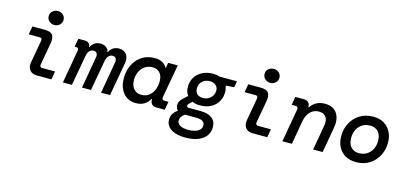

<svg xmlns="http://www.w3.org/2000/svg" viewBox="-77 -1279 4354 2062"><g transform="rotate(15 2100.0 -247.5)"><path d="M363 -572Q328 -572 304 -594.5Q280 -617 280 -650Q280 -683 304 -705Q328 -727 363 -727Q398 -727 421.5 -705Q445 -683 445 -650Q445 -617 421.5 -594.5Q398 -572 363 -572ZM321 0Q268 0 242 -33.5Q216 -67 226 -123L270 -371Q276 -404 244 -404H124L140 -496H279Q343 -496 365 -466Q387 -436 376 -372L332 -125Q327 -92 359 -92H500L484 0Z M612 0 677 -371Q683 -404 649 -404H634L651 -496H723Q752 -496 768 -481Q784 -466 784 -441V-440H789Q804 -472 830.5 -490Q857 -508 896 -508Q933 -508 958 -490Q983 -472 990 -439H994Q1006 -469 1034 -488.5Q1062 -508 1103 -508Q1158 -508 1185.5 -469Q1213 -430 1202 -371L1136 0H1036L1097 -350Q1103 -379 1092 -397Q1081 -415 1055 -415Q1028 -415 1009 -394Q990 -373 984 -335L924 0H824L885 -350Q891 -379 880 -397Q869 -415 843 -415Q816 -415 797 -394Q778 -373 772 -335L712 0Z M1422 12Q1369 12 1326 -14Q1283 -40 1257.5 -91Q1232 -142 1232 -216Q1232 -273 1249 -325Q1266 -377 1300 -418.5Q1334 -460 1384 -484Q1434 -508 1500 -508Q1556 -508 1590.5 -485.5Q1625 -463 1638 -432L1649 -496H1756L1690 -127Q1684 -92 1719 -92H1761L1744 0H1651Q1618 0 1600.5 -18.5Q1583 -37 1583 -65V-75H1577Q1556 -35 1518.5 -11.5Q1481 12 1422 12ZM1456 -89Q1508 -89 1543 -116Q1578 -143 1595.5 -186.5Q1613 -230 1613 -279Q1613 -341 1582.5 -374Q1552 -407 1503 -407Q1452 -407 1416 -381.5Q1380 -356 1361 -315Q1342 -274 1342 -226Q1342 -161 1374.5 -125Q1407 -89 1456 -89Z M2096 -143Q2048 -143 2010 -160L1977 -128Q1965 -116 1965 -104Q1965 -86 1990 -86H2121Q2200 -86 2246 -52Q2292 -18 2292 47Q2292 133 2223 182.5Q2154 232 2033 232Q1932 232 1874 194Q1816 156 1816 89Q1816 50 1834.5 22Q1853 -6 1884 -26Q1860 -49 1860 -85Q1860 -126 1895 -158L1950 -208Q1920 -248 1920 -302Q1920 -362 1948.5 -408.5Q1977 -455 2028.5 -481.5Q2080 -508 2149 -508Q2188 -508 2220 -496H2415L2403 -426L2314 -421L2312 -407Q2322 -380 2322 -350Q2322 -290 2294.5 -243.5Q2267 -197 2216.5 -170Q2166 -143 2096 -143ZM2106 -228Q2159 -228 2192.5 -261.5Q2226 -295 2226 -342Q2226 -377 2200.5 -399.5Q2175 -422 2135 -422Q2083 -422 2050.5 -390.5Q2018 -359 2018 -312Q2018 -272 2042 -250Q2066 -228 2106 -228ZM1919 71Q1919 107 1952 125.5Q1985 144 2041 144Q2107 144 2148 121Q2189 98 2189 56Q2189 28 2166 11.5Q2143 -5 2087 -5H1968Q1919 28 1919 71Z M2763 -572Q2728 -572 2704 -594.5Q2680 -617 2680 -650Q2680 -683 2704 -705Q2728 -727 2763 -727Q2798 -727 2821.5 -705Q2845 -683 2845 -650Q2845 -617 2821.5 -594.5Q2798 -572 2763 -572ZM2721 0Q2668 0 2642 -33.5Q2616 -67 2626 -123L2670 -371Q2676 -404 2644 -404H2524L2540 -496H2679Q2743 -496 2765 -466Q2787 -436 2776 -372L2732 -125Q2727 -92 2759 -92H2900L2884 0Z M3052 0 3117 -369Q3123 -404 3089 -404H3047L3063 -496H3153Q3190 -496 3208.5 -478Q3227 -460 3227 -431V-426H3233Q3257 -464 3297.5 -486Q3338 -508 3394 -508Q3456 -508 3494.5 -478.5Q3533 -449 3547.5 -398.5Q3562 -348 3550 -285L3500 0H3394L3443 -278Q3454 -337 3430 -373.5Q3406 -410 3350 -410Q3295 -410 3256 -372Q3217 -334 3204 -264L3158 0Z M3872 12Q3803 12 3752.5 -17Q3702 -46 3675 -98Q3648 -150 3648 -219Q3648 -298 3682.5 -363.5Q3717 -429 3780.5 -468.5Q3844 -508 3930 -508Q3998 -508 4047.5 -479Q4097 -450 4124.5 -398Q4152 -346 4152 -277Q4152 -199 4117.5 -133Q4083 -67 4020.5 -27.5Q3958 12 3872 12ZM3877 -89Q3929 -89 3966.5 -113Q4004 -137 4024 -177.5Q4044 -218 4044 -268Q4044 -336 4010 -371.5Q3976 -407 3923 -407Q3871 -407 3833.5 -383Q3796 -359 3776 -318.5Q3756 -278 3756 -228Q3756 -158 3790.5 -123.5Q3825 -89 3877 -89Z"/></g></svg>

Font: DM Mono Medium
Style: Italic
Weight: 500
Italic angle: -10°
Designer: Colophon Foundry
Foundry: Colophon Foundry
Version: Version 1.000; ttfautohint (v1.8.2.53-6de2)